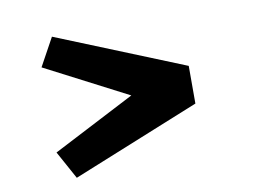

<svg xmlns="http://www.w3.org/2000/svg" viewBox="-64 -655 978 733"><g transform="rotate(-10 425.0 -288.5)"><path d="M673 -215.5 178 -15 118.5 -123.5 437.5 -288.5 118.5 -453.5 178 -562 673 -361.5Z"/></g></svg>

Font: League Mono Wide ExtraBold
Style: Regular
Weight: 800
Width: 8
Designer: Tyler Finck
Foundry: The League of Moveable Type / Tyler Finck
Version: Version 2.210